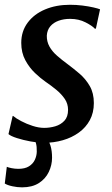

<svg xmlns="http://www.w3.org/2000/svg" viewBox="-29 -588 470 804"><path d="M372.5 -468H368Q358 -479.5 329.5 -494.2Q301 -509 264.5 -509Q238 -509 216.5 -501.2Q195 -493.5 181.8 -478Q168.5 -462.5 167 -439Q166.5 -414 178 -393.2Q189.5 -372.5 209.8 -354.8Q230 -337 254 -319.5Q279.5 -300.5 304.8 -278.8Q330 -257 347 -227.5Q364 -198 364 -156.5Q364 -116 347.2 -85Q330.5 -54 301 -32.8Q271.5 -11.5 234 -0.8Q196.5 10 155 10Q129.5 10 98.5 4.2Q67.5 -1.5 41.8 -9.8Q16 -18 6.5 -26.5L24 -102.5H26Q37.5 -92.5 59.8 -80.8Q82 -69 107.8 -60.8Q133.5 -52.5 156 -52.5Q179.5 -52.5 202.5 -59.2Q225.5 -66 240.8 -82.5Q256 -99 256 -128Q256 -153.5 242.2 -173.8Q228.5 -194 207 -211.8Q185.5 -229.5 162 -245.5Q141.5 -259.5 117.8 -282Q94 -304.5 77 -336Q60 -367.5 60 -408.5Q60 -457 86.8 -493Q113.5 -529 159.8 -548.5Q206 -568 264 -568Q290.5 -568 316.2 -564.8Q342 -561.5 361.8 -557Q381.5 -552.5 390 -549ZM63.5 196.5Q43.5 196.5 22.8 192Q2 187.5 -9 180.5L-0.5 110.5Q6 113.5 19.8 116.2Q33.5 119 48 119Q75.5 119 92.2 108.5Q109 98 116.8 81.5Q124.5 65 125 47.5Q125.5 25 121.5 11.8Q117.5 -1.5 114 -12.5L140.5 -14.5L167 -12.5Q176 1 182.5 22.2Q189 43.5 189 72.5Q189 103.5 175.2 132.2Q161.5 161 133.5 178.8Q105.5 196.5 63.5 196.5Z"/></svg>

Font: Merriweather Medium
Style: Italic
Weight: 500
Italic angle: -7.8°
Version: Version 2.101